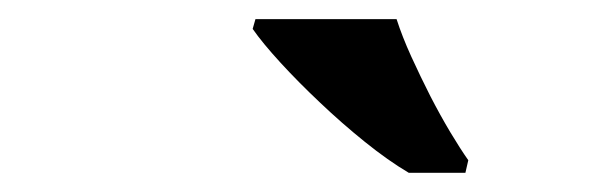

<svg xmlns="http://www.w3.org/2000/svg" viewBox="-20 -786 617 200"><path d="M405.8 -606Q384.3 -618.7 360.1 -638.2Q335.9 -657.7 313.5 -679Q291 -700.2 272.2 -720.7Q253.4 -741.2 243.2 -755.9L246.1 -766.1H393.1Q398.9 -748 408.4 -727.1Q418 -706.1 428.2 -686Q438.5 -666 449 -648.4Q459.5 -630.9 467.8 -619.1L464.8 -606Z"/></svg>

Font: Droid Serif
Style: Bold Italic
Weight: 700
Italic angle: -12°
Designer: Monotype Design team
Foundry: Monotype Imaging Inc.
Version: Version 1.03